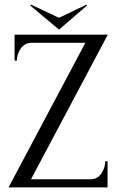

<svg xmlns="http://www.w3.org/2000/svg" viewBox="-20 -810 510 830"><path d="M445 0H17L349 -625H117Q87 -625 70 -600.5Q53 -576 53 -548H43V-660H446L114 -35H371Q401 -35 418 -60Q435 -85 435 -113H445ZM111 -786 114 -790 235 -733 354 -790 356 -786 235 -682Z"/></svg>

Font: Forum
Style: Regular
Weight: 400
Designer: Denis Masharov
Foundry: Denis Masharov
Version: Version 1.000